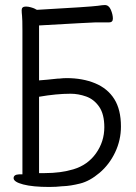

<svg xmlns="http://www.w3.org/2000/svg" viewBox="-20 -730 540 762"><path d="M176 12Q110 12 72 2Q34 -8 34 -23Q34 -37 55 -38H69V-609Q69 -654 67.5 -667Q66 -680 66 -690Q66 -704 83 -704Q92 -704 102.5 -701Q113 -698 119 -695Q123 -692 127 -691Q340 -703 368 -707Q388 -710 396 -710Q412 -710 420 -691Q428 -672 428 -656Q428 -641 412 -641H356Q345 -641 135 -629V-411Q164 -413 209 -418H214Q231 -420 244 -420Q308 -420 357.5 -399.5Q407 -379 433.5 -337Q460 -295 460 -228Q460 -174 437 -125.5Q414 -77 375 -44Q336 -11 297.5 -1.5Q259 8 231 9H229Q203 12 176 12ZM135 -43H158Q221 -43 271 -58Q328 -75 361 -121.5Q394 -168 394 -225Q394 -277 373.5 -306.5Q353 -336 322 -347Q291 -358 260 -358Q204 -358 135 -346Z"/></svg>

Font: LXGW WenKai Mono Lite
Style: Regular
Weight: 400
Monospace: yes
Designer: LXGW / Fontworks Inc.
Foundry: LXGW / Fontworks Inc.
Version: Version 1.520; June 14, 2025